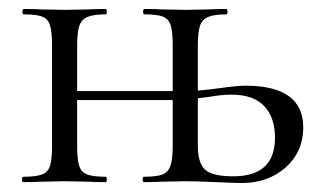

<svg xmlns="http://www.w3.org/2000/svg" viewBox="-20 -406 719 428"><path d="M462 0Q414 -2 394 -2L340 -1Q326 0 301 0Q298 0 298 -6Q298 -12 301 -12Q329 -12 342 -17Q355 -22 360 -36.5Q365 -51 365 -81V-305Q365 -335 360.5 -349.5Q356 -364 343 -369Q330 -374 302 -374Q299 -374 299 -380Q299 -386 302 -386Q327 -386 341 -385L394 -384L445 -385Q460 -386 485 -386Q487 -386 487 -380Q487 -374 485 -374Q457 -374 443.5 -368Q430 -362 425.5 -347.5Q421 -333 421 -303V-81Q421 -43 437 -28Q453 -13 500 -13Q593 -13 593 -99Q593 -144 569 -169.5Q545 -195 496 -195Q474 -195 446 -190Q439 -189 421.5 -187Q404 -185 388 -185L393 -203Q422 -203 466 -209Q508 -215 527 -215Q656 -215 656 -122Q656 -68 617 -33Q578 2 519 2Q504 2 462 0ZM32 -12Q60 -12 73.5 -17Q87 -22 91.5 -36.5Q96 -51 96 -81V-305Q96 -335 91.5 -349.5Q87 -364 74 -369Q61 -374 33 -374Q30 -374 30 -380Q30 -386 33 -386Q58 -386 72 -385L125 -384L176 -385Q191 -386 216 -386Q218 -386 218 -380Q218 -374 216 -374Q188 -374 174.5 -368Q161 -362 156.5 -347.5Q152 -333 152 -303V-81Q152 -51 156.5 -36.5Q161 -22 174.5 -17Q188 -12 216 -12Q218 -12 218 -6Q218 0 216 0Q190 0 175 -1L125 -2L72 -1Q58 0 32 0Q29 0 29 -6Q29 -12 32 -12ZM122 -203H391V-183H122Z"/></svg>

Font: Cormorant Infant
Style: Regular
Weight: 400
Designer: Christian Thalmann (Catharsis Fonts)
Foundry: Catharsis Fonts
Version: Version 4.000